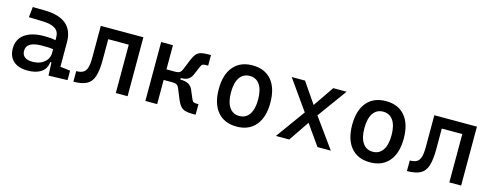

<svg xmlns="http://www.w3.org/2000/svg" viewBox="-24 -1073 4150 1629"><g transform="rotate(15 2051.0 -258.5)"><path d="M399.4 4.9 394.5 -109.4H384.3Q378.4 -49.8 333.7 -20Q289.1 9.8 216.8 9.8Q135.7 9.8 91.3 -29.3Q46.9 -68.4 46.9 -139.6Q46.9 -221.7 108.2 -265.6Q169.4 -309.6 281.2 -309.6Q336.9 -309.6 378.9 -301.3V-325.2Q378.9 -377 342.5 -401.1Q306.2 -425.3 234.4 -427.2L110.4 -430.7L120.1 -522.5L224.6 -521Q353 -519 415.3 -465.6Q477.5 -412.1 477.5 -309.6V-93.8L565.4 -83V0ZM378.9 -221.7Q354 -225.6 329.3 -226.1Q304.7 -226.6 279.3 -226.6Q144.5 -226.6 144.5 -144.5Q144.5 -110.4 167.7 -91.8Q190.9 -73.2 233.4 -73.2Q281.7 -73.2 314.2 -89.8Q346.7 -106.4 362.8 -132.3Q378.9 -158.2 378.9 -185.5Z M616.7 0V-92.8Q655.8 -92.8 678 -106.2Q700.2 -119.6 709.5 -151.9Q718.8 -184.1 718.8 -241.2V-517.6H1092.8V0H989.3V-424.8H809.1V-244.6Q809.1 -150.4 791.7 -97.2Q774.4 -43.9 732.4 -22Q690.4 0 616.7 0Z M1249 0V-517.6H1352.5V-305.2H1426.3Q1457.5 -305.2 1470 -314.7Q1482.4 -324.2 1490.7 -345.2L1524.4 -428.7Q1539.6 -466.3 1555.7 -486.1Q1571.8 -505.9 1595.7 -512.9Q1619.6 -520 1657.7 -520H1686V-427.2H1665Q1647 -427.2 1637.7 -422.4Q1628.4 -417.5 1621.6 -400.9L1587.4 -320.8Q1575.2 -293 1552 -279.3Q1528.8 -265.6 1489.3 -265.6H1488.8V-252H1494.1Q1573.2 -252 1597.2 -196.8L1631.3 -116.7Q1638.2 -100.1 1647.5 -95.2Q1656.7 -90.3 1674.8 -90.3H1690.9V2.4H1662.6Q1624.5 2.4 1599.4 -4.6Q1574.2 -11.7 1556.9 -31.5Q1539.6 -51.3 1524.4 -88.9L1490.7 -172.4Q1482.4 -193.4 1470 -202.9Q1457.5 -212.4 1426.3 -212.4H1352.5V0Z M2050.8 9.8Q1943.4 9.8 1883.8 -60.5Q1824.2 -130.9 1824.2 -258.8Q1824.2 -387.2 1883.8 -457.3Q1943.4 -527.3 2050.8 -527.3Q2158.7 -527.3 2218 -457.3Q2277.3 -387.2 2277.3 -258.8Q2277.3 -130.9 2218 -60.5Q2158.7 9.8 2050.8 9.8ZM2050.8 -83Q2107.9 -83 2138.9 -128.9Q2169.9 -174.8 2169.9 -258.8Q2169.9 -343.3 2138.9 -388.9Q2107.9 -434.6 2050.8 -434.6Q1993.7 -434.6 1962.6 -388.9Q1931.6 -343.3 1931.6 -258.8Q1931.6 -174.8 1962.6 -128.9Q1993.7 -83 2050.8 -83Z M2395.5 0 2580.6 -255.9 2395.5 -517.6H2512.7L2636.7 -336.4L2760.7 -517.6H2877.9L2690.4 -259.8L2877.9 0H2760.7L2634.3 -179.7L2512.7 0Z M3222.7 9.8Q3115.2 9.8 3055.7 -60.5Q2996.1 -130.9 2996.1 -258.8Q2996.1 -387.2 3055.7 -457.3Q3115.2 -527.3 3222.7 -527.3Q3330.6 -527.3 3389.9 -457.3Q3449.2 -387.2 3449.2 -258.8Q3449.2 -130.9 3389.9 -60.5Q3330.6 9.8 3222.7 9.8ZM3222.7 -83Q3279.8 -83 3310.8 -128.9Q3341.8 -174.8 3341.8 -258.8Q3341.8 -343.3 3310.8 -388.9Q3279.8 -434.6 3222.7 -434.6Q3165.5 -434.6 3134.5 -388.9Q3103.5 -343.3 3103.5 -258.8Q3103.5 -174.8 3134.5 -128.9Q3165.5 -83 3222.7 -83Z M3546.4 0V-92.8Q3585.4 -92.8 3607.7 -106.2Q3629.9 -119.6 3639.2 -151.9Q3648.4 -184.1 3648.4 -241.2V-517.6H4022.5V0H3918.9V-424.8H3738.8V-244.6Q3738.8 -150.4 3721.4 -97.2Q3704.1 -43.9 3662.1 -22Q3620.1 0 3546.4 0Z"/></g></svg>

Font: CaskaydiaCove NFP
Style: Regular
Weight: 400
Designer: Aaron Bell
Foundry: Saja Typeworks
Version: Version 2111.001; VTT 6.35;Nerd Fonts 3.1.1